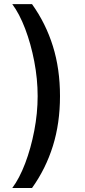

<svg xmlns="http://www.w3.org/2000/svg" viewBox="-20 -775 418 946"><path d="M275.6 -301.5Q275.6 -168 240.6 -55.8Q205.6 56.5 137.8 151.3H40.5Q75.6 104.4 103.9 30.2Q132.1 -44 148.8 -130.7Q165.5 -217.3 165.5 -301.5Q165.5 -386 148.8 -472.7Q132.1 -559.3 103.9 -633.5Q75.6 -707.7 40.5 -754.6H137.8Q205.6 -659.8 240.6 -547.6Q275.6 -435.4 275.6 -301.5Z"/></svg>

Font: Inter Zeller Medium
Style: Regular
Weight: 500
Designer: Rasmus Andersson; Joe Bland
Foundry: zeller
Version: Version 3.015;git-dec3a8cb1